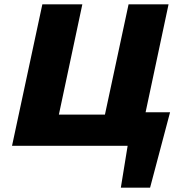

<svg xmlns="http://www.w3.org/2000/svg" viewBox="-20 -678 842 893"><path d="M596 0 629 -156H771L658 0ZM542 195 599 -156H771L678 195ZM437 0 578 -658H764L624 0ZM97 0 128 -145H595L564 0ZM36 0 177 -658H363L223 0Z"/></svg>

Font: Ysabeau Black
Style: Italic
Weight: 900
Italic angle: -12°
Version: Version 2.000;gftools[0.9.27.dev2+g8671c4b]